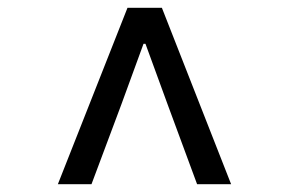

<svg xmlns="http://www.w3.org/2000/svg" viewBox="-20 -801 740 491"><path d="M306 -781 128 -330H214L290 -533L347 -689H352L409 -533L484 -330H571L394 -781Z"/></svg>

Font: Kawkab Mono Light
Style: Bold
Weight: 400
Monospace: yes
Designer: Abdullah Arif
Foundry: Abdullah Arif
Version: Version 1.000;PS 000.500;hotconv 1.0.88;makeotf.lib2.5.64775